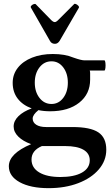

<svg xmlns="http://www.w3.org/2000/svg" viewBox="-20 -706 573 999"><path d="M241 -127Q208 -127 180 -133Q150 -109 150 -89Q150 -69 168.5 -57Q187 -45 220 -45H357Q450 -45 491.5 -17.5Q533 10 533 73Q533 130 494 175.5Q455 221 387 247Q319 273 233 273Q139 273 82.5 242Q26 211 26 159Q26 93 142 44Q100 29 75.5 5Q51 -19 51 -48Q51 -77 76 -101.5Q101 -126 145 -142Q98 -159 72 -193Q46 -227 46 -275Q46 -319 72.5 -353Q99 -387 146.5 -406Q194 -425 255 -425Q286 -425 312.5 -420.5Q339 -416 363 -406Q403 -392 419 -392H523Q527 -392 528.5 -379Q530 -366 528.5 -352.5Q527 -339 523 -339H447Q449 -333 449 -325.5Q449 -318 449 -292Q449 -217 392.5 -172Q336 -127 241 -127ZM248 -165Q285 -165 309 -196.5Q333 -228 333 -276Q333 -324 309 -355.5Q285 -387 248 -387Q210 -387 185.5 -355.5Q161 -324 161 -276Q161 -228 185.5 -196.5Q210 -165 248 -165ZM294 215Q366 215 406.5 192Q447 169 447 128Q447 92 414 73Q381 54 319 54H198Q144 77 144 124Q144 167 184 191Q224 215 294 215ZM266 -478Q248 -478 240 -493L141 -666Q138 -671 143 -676.5Q148 -682 155.5 -684.5Q163 -687 166 -684L243 -605Q256 -591 265 -591Q273 -591 286 -605L365 -684Q368 -688 375 -685Q382 -682 387.5 -676Q393 -670 390 -665L290 -493Q280 -478 266 -478Z"/></svg>

Font: Junicode SmExp
Style: Bold
Weight: 700
Width: 6
Designer: Peter S. Baker
Version: Version 2.205; ttfautohint (v1.8.4)